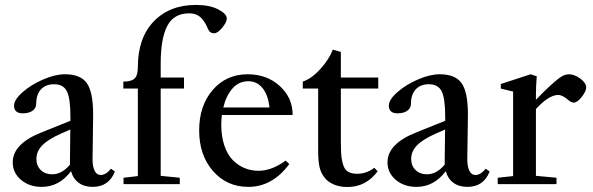

<svg xmlns="http://www.w3.org/2000/svg" viewBox="-20 -748 2409 780"><path d="M149.4 11.2Q99.1 11.2 65.4 -17.3Q31.7 -45.9 31.7 -88.4Q31.7 -164.1 149.4 -210.4L266.1 -257.3V-273.9Q266.1 -348.6 251.7 -377.2Q237.3 -405.8 200.2 -405.8Q165.5 -405.8 146.2 -384.8Q127 -363.8 127 -325.7Q127 -308.6 112.1 -298.1Q97.2 -287.6 72.8 -287.6Q37.1 -287.6 37.1 -318.8Q37.1 -342.8 71.5 -373.3Q106 -403.8 155 -425Q204.1 -446.3 243.7 -446.3Q307.1 -446.3 332.8 -410.2Q358.4 -374 358.4 -282.7Q358.4 -249.5 357.2 -188.5Q356 -127.4 356 -103.5Q355.5 -73.2 364 -55.2Q372.6 -37.1 388.7 -37.1Q410.2 -37.1 430.7 -62.5L446.8 -51.3Q422.4 11.2 356.4 11.2Q322.3 11.2 299.6 -5.4Q276.9 -22 268.6 -52.7Q220.7 11.2 149.4 11.2ZM127.9 -102.5Q127.9 -74.7 145.5 -57.4Q163.1 -40 190.9 -40Q230.5 -39.1 264.2 -79.1V-92.8L265.6 -221.7L227.5 -205.1Q175.8 -182.1 151.9 -157.7Q127.9 -133.3 127.9 -102.5Z M481.9 0V-25.9L540 -32.7V-388.2H481V-416.5Q513.7 -416.5 526.9 -429.2Q540 -441.9 540 -475.1Q540 -593.8 604.5 -660.9Q668.9 -728 776.4 -728Q831.1 -728 866.2 -710Q901.4 -691.9 901.4 -672.9Q901.4 -658.2 882.8 -635.5Q864.3 -612.8 850.1 -612.8Q832.5 -612.8 825.7 -628.9Q820.3 -641.6 815.2 -650.9Q810.1 -660.2 801 -671.1Q792 -682.1 778.6 -688Q765.1 -693.8 748.5 -693.8Q686.5 -693.8 659.7 -643.1Q632.8 -592.3 632.8 -488.8V-433.1H727.5V-388.2H632.8V-33.7L710.4 -25.9V0Z M989.3 11.2Q901.4 11.2 845.2 -53.2Q789.1 -117.7 789.1 -218.3Q789.1 -318.8 844.2 -382.6Q899.4 -446.3 986.3 -446.3Q1064 -446.3 1116.5 -398.7Q1168.9 -351.1 1168.9 -280.8H881.3Q878.9 -257.8 878.9 -241.2Q878.9 -193.8 891.4 -157Q903.8 -120.1 925.3 -98.1Q946.8 -76.2 973.4 -65.2Q1000 -54.2 1030.3 -54.2Q1084 -54.2 1140.6 -95.7L1155.3 -81.5Q1086.4 11.2 989.3 11.2ZM989.3 -418Q949.7 -418 924.1 -388.2Q898.4 -358.4 887.2 -311.5H1074.7Q1069.3 -362.3 1046.6 -390.1Q1023.9 -418 989.3 -418Z M1391.6 11.7Q1359.9 11.7 1335.2 1Q1310.5 -9.8 1297.9 -27.3Q1283.7 -45.4 1278.1 -69.1Q1272.5 -92.8 1272.5 -141.1V-388.2H1210V-416.5Q1245.6 -428.2 1281.5 -467.8Q1317.4 -507.3 1332 -546.4L1364.7 -537.1V-433.1H1516.6V-388.2H1364.7V-174.8Q1364.7 -126.5 1367.9 -105.2Q1371.1 -84 1377.9 -68.8Q1390.1 -42 1430.7 -42Q1469.7 -42 1500.5 -66.4L1514.2 -52.2Q1466.8 11.7 1391.6 11.7Z M1671.9 11.2Q1621.6 11.2 1587.9 -17.3Q1554.2 -45.9 1554.2 -88.4Q1554.2 -164.1 1671.9 -210.4L1788.6 -257.3V-273.9Q1788.6 -348.6 1774.2 -377.2Q1759.8 -405.8 1722.7 -405.8Q1688 -405.8 1668.7 -384.8Q1649.4 -363.8 1649.4 -325.7Q1649.4 -308.6 1634.5 -298.1Q1619.6 -287.6 1595.2 -287.6Q1559.6 -287.6 1559.6 -318.8Q1559.6 -342.8 1594 -373.3Q1628.4 -403.8 1677.5 -425Q1726.6 -446.3 1766.1 -446.3Q1829.6 -446.3 1855.2 -410.2Q1880.9 -374 1880.9 -282.7Q1880.9 -249.5 1879.6 -188.5Q1878.4 -127.4 1878.4 -103.5Q1877.9 -73.2 1886.5 -55.2Q1895 -37.1 1911.1 -37.1Q1932.6 -37.1 1953.1 -62.5L1969.2 -51.3Q1944.8 11.2 1878.9 11.2Q1844.7 11.2 1822 -5.4Q1799.3 -22 1791 -52.7Q1743.2 11.2 1671.9 11.2ZM1650.4 -102.5Q1650.4 -74.7 1668 -57.4Q1685.5 -40 1713.4 -40Q1752.9 -39.1 1786.6 -79.1V-92.8L1788.1 -221.7L1750 -205.1Q1698.2 -182.1 1674.3 -157.7Q1650.4 -133.3 1650.4 -102.5Z M2002 0V-25.9L2064.5 -32.7V-376L2014.6 -388.2V-406.7L2135.7 -446.3L2160.6 -438Q2157.2 -397.9 2157.2 -360.4V-342.8Q2220.7 -408.2 2252.4 -431.2Q2272.5 -446.3 2291 -446.3Q2313 -446.3 2337.2 -429Q2361.3 -411.6 2361.3 -392.6Q2361.3 -377.4 2343.3 -354.2Q2325.2 -331.1 2311 -331.1Q2300.8 -331.1 2289.1 -341.3Q2265.6 -362.3 2247.1 -362.3Q2209.5 -361.8 2157.2 -305.2V-33.7L2240.7 -25.9V0Z"/></svg>

Font: Elstob Medium
Style: Regular
Weight: 500
Designer: Peter S. Baker
Version: Version 1.015